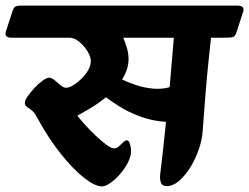

<svg xmlns="http://www.w3.org/2000/svg" viewBox="-76 -645 892 687"><path d="M-55 -532 -31 -606Q-26 -620 -19 -622.5Q-12 -625 0 -625H773Q801 -625 794 -603L770 -529Q765 -513 754.5 -511.5Q744 -510 721 -510H679Q676 -482 670.5 -430Q665 -378 659.5 -311.5Q654 -245 649 -174Q647 -145 635.5 -111Q624 -77 605.5 -47Q587 -17 565 2Q543 21 521 21Q504 21 499.5 8Q495 -5 497.5 -24.5Q500 -44 502 -62Q504 -81 508.5 -119Q513 -157 518 -209Q469 -212 426 -228Q383 -244 351.5 -264Q320 -284 303 -297Q276 -275 248.5 -258.5Q221 -242 201 -231Q210 -219 227.5 -199.5Q245 -180 265.5 -160.5Q286 -141 304 -127.5Q322 -114 332 -114Q341 -114 349 -121Q357 -128 364.5 -135.5Q372 -143 378 -143Q385 -143 389 -129.5Q393 -116 393 -106Q393 -85 381.5 -63Q370 -41 353 -21.5Q336 -2 318.5 10Q301 22 289 22Q264 22 224.5 -9Q185 -40 140.5 -96Q96 -152 56 -226Q47 -243 37 -250.5Q27 -258 20 -263Q13 -268 13 -277Q13 -286 23 -300.5Q33 -315 47.5 -330.5Q62 -346 76.5 -356.5Q91 -367 100 -367Q109 -367 119.5 -358Q130 -349 140.5 -340Q151 -331 161 -331Q174 -331 195 -346Q216 -361 232.5 -383Q249 -405 249 -427Q249 -442 237 -461.5Q225 -481 207.5 -495.5Q190 -510 173 -510H-34Q-62 -510 -55 -532ZM361 -361Q380 -351 409.5 -341Q439 -331 471 -328Q503 -325 531 -333L546 -510H365Q373 -491 378.5 -472Q384 -453 384 -434Q384 -415 378 -396.5Q372 -378 361 -361Z"/></svg>

Font: Alkatra
Style: Regular
Weight: 400
Designer: Suman Bhandary
Version: Version 1.100;gftools[0.9.22]